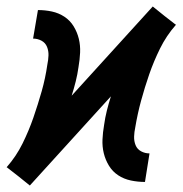

<svg xmlns="http://www.w3.org/2000/svg" viewBox="-44 -561 564 592"><path d="M48 11 12 -18 -24 -46Q-24 -46 -23.5 -46Q-23 -46 -23 -46Q6 -79 25.5 -118.5Q45 -158 59 -198.5Q73 -239 84.5 -279.5Q96 -320 102 -362Q105 -376 105.5 -390Q106 -404 101 -416.5Q96 -429 84 -435.5Q72 -442 58 -442L73 -530Q95 -530 116 -525.5Q137 -521 154.5 -509.5Q172 -498 183 -480Q194 -462 199 -441.5Q204 -421 203 -399Q202 -377 198 -354Q195 -332 189.5 -310Q184 -288 177 -266L427 -541L463 -512L499 -484Q499 -484 499 -484Q499 -484 499 -484H498Q469 -451 449.5 -411.5Q430 -372 416 -331.5Q402 -291 391 -250.5Q380 -210 373 -168Q370 -154 369.5 -140Q369 -126 374 -113.5Q379 -101 391 -94.5Q403 -88 417 -88L403 0Q381 0 359.5 -4.5Q338 -9 320.5 -20.5Q303 -32 292 -50Q281 -68 276 -88.5Q271 -109 272 -131Q273 -153 277 -176Q280 -198 285.5 -220Q291 -242 298 -264Z"/></svg>

Font: Iosevka Curly Slab SmBdObl
Style: Regular
Weight: 600
Italic angle: -9°
Monospace: yes
Designer: Belleve Invis
Foundry: Belleve Invis
Version: Version 11.0.0; ttfautohint (v1.8.3)